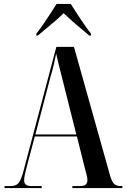

<svg xmlns="http://www.w3.org/2000/svg" viewBox="-20 -951 639 971"><path d="M3 0V-10H33Q61 -10 74 -25.5Q87 -41 99 -87L265 -714H354L537 -62Q546 -32 557 -21Q568 -10 591 -10H599V0H346V-10H381Q406 -10 414 -18Q422 -26 422 -41Q422 -51 418 -66.5Q414 -82 410 -97L369 -261H156L117 -114Q111 -91 106.5 -71.5Q102 -52 102 -40Q102 -24 111 -17Q120 -10 142 -10H191V0ZM159 -271H366L298 -541Q285 -592 277.5 -622.5Q270 -653 264 -680Q257 -646 251.5 -622Q246 -598 236 -565ZM164 -781Q179 -800 197.5 -826.5Q216 -853 234 -881Q252 -909 266 -931H338Q352 -909 370 -881Q388 -853 406.5 -826.5Q425 -800 440 -781V-771H432Q416 -785 392 -804.5Q368 -824 344 -845.5Q320 -867 302 -884Q272 -855 236 -825.5Q200 -796 171 -771H164Z"/></svg>

Font: Noto Serif Display ExtraCondensed SemiBold
Style: Regular
Weight: 600
Width: 2
Designer: Monotype Design Team
Foundry: Monotype Imaging Inc.
Version: Version 2.009